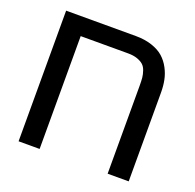

<svg xmlns="http://www.w3.org/2000/svg" viewBox="-108 -700 824 812"><g transform="rotate(20 304.0 -294.0)"><path d="M56.2 -587.9H370.1Q411.1 -587.9 443.1 -577.1Q475.1 -566.4 495.1 -548.6Q515.1 -530.8 528.3 -505.9Q541.5 -481 546.6 -455.1Q551.8 -429.2 551.8 -399.9V0H457V-396Q457 -417.5 455.6 -431.9Q454.1 -446.3 448.7 -461.9Q443.4 -477.5 433.3 -486.6Q423.3 -495.6 406 -501.7Q388.7 -507.8 363.8 -507.8H150.9V0H56.2Z"/></g></svg>

Font: LT Superior Med
Style: Regular
Weight: 500
Designer: Daniel Lyons
Foundry: LyonsType
Version: Version 1.000